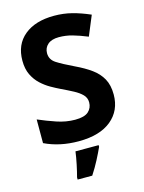

<svg xmlns="http://www.w3.org/2000/svg" viewBox="-137 -804 826 1104"><g transform="rotate(-15 275.5 -251.5)"><path d="M511 -198Q511 -103 442.5 -46.5Q374 10 248 10Q135 10 46 -33V-174Q97 -152 151.5 -133.5Q206 -115 260 -115Q316 -115 339.5 -136.5Q363 -158 363 -191Q363 -218 344.5 -237Q326 -256 295 -272.5Q264 -289 224 -308Q199 -320 170 -336.5Q141 -353 114.5 -377.5Q88 -402 71 -437Q54 -472 54 -521Q54 -617 119 -670.5Q184 -724 296 -724Q352 -724 402.5 -711Q453 -698 508 -674L459 -556Q410 -576 371 -587Q332 -598 291 -598Q248 -598 225 -578Q202 -558 202 -526Q202 -488 236 -466Q270 -444 337 -412Q392 -386 430.5 -358Q469 -330 490 -292Q511 -254 511 -198ZM352 61V71Q337 104 317 142.5Q297 181 271 221H184V208Q192 179 201 136Q210 93 214 61Z"/></g></svg>

Font: Noto IKEA Simplified Chinese
Style: Bold
Weight: 700
Designer: Monotype Design Team
Foundry: Monotype Imaging Inc.
Version: Version 1.100